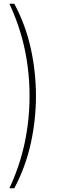

<svg xmlns="http://www.w3.org/2000/svg" viewBox="-20 -800 301 1020"><path d="M56 200H30Q85 82 111 -40.5Q137 -163 137 -290Q137 -418 111 -540Q85 -662 30 -780H56Q116 -668 143.5 -543Q171 -418 171 -290Q171 -163 143.5 -38Q116 87 56 200Z"/></svg>

Font: Jost* Thin
Style: Regular
Weight: 200
Version: Version 3.7